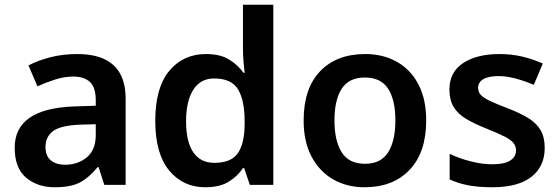

<svg xmlns="http://www.w3.org/2000/svg" viewBox="-20 -780 2361 810"><path d="M306 -552Q510 -552 510 -364V0H420L396 -75H392Q356 -31 317.5 -10.5Q279 10 211 10Q138 10 90 -30.5Q42 -71 42 -157Q42 -322 293 -331L384 -334V-357Q384 -412 359 -434.5Q334 -457 290 -457Q251 -457 212.5 -444.5Q174 -432 138 -416L100 -504Q140 -525 192.5 -538.5Q245 -552 306 -552ZM318 -254Q236 -251 204 -227Q172 -203 172 -160Q172 -121 195 -103Q218 -85 254 -85Q309 -85 346.5 -116.5Q384 -148 384 -210V-256Z M846 10Q752 10 693.5 -61Q635 -132 635 -270Q635 -410 694 -481Q753 -552 849 -552Q909 -552 946.5 -529Q984 -506 1007 -473H1012Q1010 -489 1007.5 -518.5Q1005 -548 1005 -571V-760H1133V0H1034L1010 -71H1005Q983 -37 945 -13.5Q907 10 846 10ZM884 -93Q954 -93 982.5 -132.5Q1011 -172 1012 -253V-269Q1012 -356 984.5 -402.5Q957 -449 883 -449Q826 -449 795.5 -401.5Q765 -354 765 -268Q765 -182 795.5 -137.5Q826 -93 884 -93Z M1778 -272Q1778 -137 1708 -63.5Q1638 10 1518 10Q1444 10 1386 -23Q1328 -56 1294.5 -119Q1261 -182 1261 -272Q1261 -407 1330.5 -479.5Q1400 -552 1521 -552Q1596 -552 1654 -519.5Q1712 -487 1745 -424.5Q1778 -362 1778 -272ZM1391 -272Q1391 -186 1421.5 -137.5Q1452 -89 1520 -89Q1587 -89 1617.5 -137.5Q1648 -186 1648 -272Q1648 -358 1617.5 -405.5Q1587 -453 1519 -453Q1452 -453 1421.5 -405.5Q1391 -358 1391 -272Z M2278 -156Q2278 -78 2222 -34Q2166 10 2057 10Q1999 10 1956.5 2Q1914 -6 1877 -23V-131Q1916 -112 1965 -99.5Q2014 -87 2055 -87Q2109 -87 2133 -103Q2157 -119 2157 -146Q2157 -163 2146.5 -176.5Q2136 -190 2108.5 -204Q2081 -218 2031 -238Q1981 -258 1946.5 -278.5Q1912 -299 1894 -328.5Q1876 -358 1876 -402Q1876 -476 1934 -514Q1992 -552 2087 -552Q2138 -552 2182.5 -541.5Q2227 -531 2270 -512L2232 -422Q2195 -438 2156 -448.5Q2117 -459 2084 -459Q2041 -459 2019 -446Q1997 -433 1997 -410Q1997 -392 2008.5 -379.5Q2020 -367 2047.5 -354Q2075 -341 2125 -322Q2174 -303 2208.5 -282Q2243 -261 2260.5 -231Q2278 -201 2278 -156Z"/></svg>

Font: Noto Sans Meetei Mayek SemiBold
Style: Regular
Weight: 600
Designer: Monotype Design Team and Neelakash Kshetrimayum
Foundry: Monotype Imaging Inc.
Version: Version 2.002; ttfautohint (v1.8.4.7-5d5b)